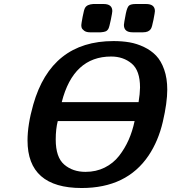

<svg xmlns="http://www.w3.org/2000/svg" viewBox="-20 -922 860 964"><path d="M118.2 -216.8Q118.2 -295.9 147 -397Q237.8 -715.8 549.8 -715.8Q592.8 -715.8 629.9 -709.5Q667 -703.1 702.9 -686Q738.8 -668.9 763.9 -642.6Q789.1 -616.2 804.4 -572.5Q819.8 -528.8 819.8 -472.2Q819.8 -406.2 797.4 -310.1Q774.9 -213.9 726.1 -141.1Q616.2 22 390.1 22Q118.2 22 118.2 -216.8ZM259.8 -221.2Q259.8 -132.3 302.5 -95.7Q345.2 -59.1 409.2 -59.1Q462.4 -59.1 505.6 -80.6Q548.8 -102.1 577.9 -139.4Q606.9 -176.8 626 -220Q645 -263.2 655.8 -314H270Q259.8 -274.4 259.8 -221.2ZM290 -409.2H675.8Q682.6 -451.2 683.1 -482.9Q683.1 -567.9 641.1 -603Q599.1 -638.2 538.1 -638.2Q348.1 -638.2 290 -409.2ZM388.2 -795.9Q388.2 -801.8 395 -838.4Q401.9 -875 407.2 -882.8Q417 -899.9 448.2 -901.9H500Q543.9 -901.9 543.9 -866.2Q543.9 -859.4 536.4 -822.3Q528.8 -785.2 523.9 -776.9Q521 -772 517.1 -768.6Q513.2 -765.1 508.1 -763.7Q502.9 -762.2 500.5 -761.7Q498 -761.2 491.9 -760.5Q485.8 -759.8 484.9 -759.8H432.1Q413.1 -759.8 402.6 -767.8Q392.1 -775.9 390.1 -782.5Q388.2 -789.1 388.2 -795.9ZM602.1 -796.9Q602.1 -803.7 611.8 -854Q618.7 -887.2 628.4 -894.5Q638.2 -901.9 662.1 -901.9H712.9Q757.8 -901.9 757.8 -866.2Q757.8 -860.4 750.5 -822.3Q743.2 -784.2 736.8 -775.9Q725.6 -759.8 698.2 -759.8H646Q602.1 -759.8 602.1 -796.9Z"/></svg>

Font: CMU Sans Serif
Style: BoldOblique
Weight: 700
Italic angle: -12°
Version: Version 0.7.0